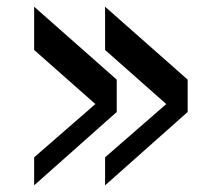

<svg xmlns="http://www.w3.org/2000/svg" viewBox="-20 -659 644 579"><path d="M332 -321.3 83 -100.1V-184.6L267.6 -345.2L83 -508.3V-638.7L332 -418.9ZM545.9 -321.3 296.9 -100.1V-184.6L481.4 -345.2L296.9 -508.3V-638.7L545.9 -418.9Z"/></svg>

Font: Berenika
Style: Bold
Weight: 700
Designer: Wojciech Kalinowski "wmk69" (wmk69@o2.pl)
Foundry: Wojciech Kalinowski "wmk69" (wmk69@o2.pl)
Version: Version 3.1.0; 2021-05-14